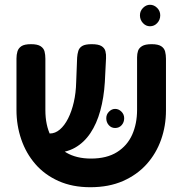

<svg xmlns="http://www.w3.org/2000/svg" viewBox="-20 -768 764 804"><path d="M358 16Q283 16 225 -10Q167 -36 128 -81Q89 -126 69 -184.5Q49 -243 49 -307V-523Q49 -539 53 -552.5Q57 -566 69.5 -574.5Q82 -583 110 -583Q137 -583 150 -574.5Q163 -566 166.5 -552.5Q170 -539 170 -522V-307Q170 -244 192.5 -199Q215 -154 257.5 -129Q300 -104 361 -104Q427 -104 470 -131Q513 -158 533.5 -204Q554 -250 554 -308V-528Q554 -543 558 -555Q562 -567 575 -575Q588 -583 615 -583Q642 -583 655 -574.5Q668 -566 671.5 -552Q675 -538 675 -522V-305Q675 -241 654.5 -183Q634 -125 594 -80.5Q554 -36 495 -10Q436 16 358 16ZM166 -128 156 -209H189Q211 -209 230.5 -225.5Q250 -242 265 -271.5Q280 -301 289 -340Q298 -379 299 -424L303 -527Q304 -542 308 -555Q312 -568 324.5 -575.5Q337 -583 364 -583Q392 -583 405 -575Q418 -567 421.5 -553.5Q425 -540 424 -524L419 -424Q415 -359 400 -304.5Q385 -250 358.5 -210.5Q332 -171 294 -149.5Q256 -128 205 -128ZM462 -232Q446 -232 435.5 -244Q425 -256 425 -273Q425 -289 436.5 -300.5Q448 -312 462 -312Q477 -312 488.5 -300.5Q500 -289 500 -273Q500 -256 489.5 -244Q479 -232 462 -232ZM608 -658Q591 -658 578.5 -671.5Q566 -685 566 -704Q566 -722 579 -735Q592 -748 608 -748Q625 -748 638 -735Q651 -722 651 -704Q651 -685 638.5 -671.5Q626 -658 608 -658Z"/></svg>

Font: Fredoka Light Medium
Style: Regular
Weight: 500
Version: Version 2.001